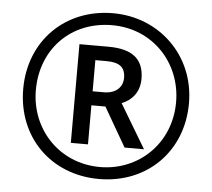

<svg xmlns="http://www.w3.org/2000/svg" viewBox="-52 -781 936 847"><g transform="rotate(5 416.0 -357.0)"><path d="M416 10C629 10 783 -144 783 -357C783 -570 619 -724 416 -724C203 -724 49 -570 49 -357C49 -144 203 10 416 10ZM416 -43C235 -43 105 -184 105 -357C105 -540 235 -671 416 -671C597 -671 726 -530 726 -357C726 -174 587 -43 416 -43ZM279 -138H355V-311H417L517 -138H603L487 -332C527 -348 565 -383 565 -446C565 -532 516 -575 407 -575H279ZM405 -373H355V-511H404C462 -511 488 -491 488 -444C488 -402 457 -373 405 -373Z"/></g></svg>

Font: Noto Sans Runic
Style: Regular
Weight: 400
Designer: Monotype Design Team
Foundry: Monotype Imaging Inc.
Version: Version 2.002